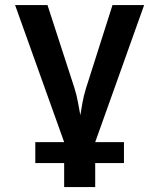

<svg xmlns="http://www.w3.org/2000/svg" viewBox="-20 -570 639 770"><path d="M121.6 84V0H237.3L40.5 -549.8H170.4L278.3 -217.8Q288.1 -187 293.2 -157Q298.3 -127 302.2 -107.9Q305.2 -127 310.5 -157Q315.9 -187 325.2 -216.8L431.2 -549.8H558.1L361.8 0H477.1V84H361.8V180.2H237.3V84Z"/></svg>

Font: UDEV Gothic 35
Style: Bold
Weight: 700
Version: v2.1.0; ttfautohint (v1.8.4.7-5d5b-dirty) -l 6 -r 45 -G 200 